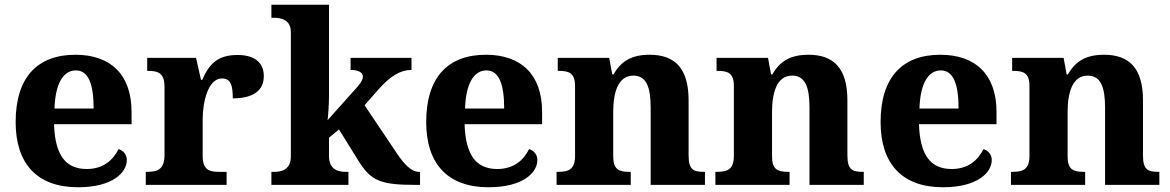

<svg xmlns="http://www.w3.org/2000/svg" viewBox="-20 -780 4936 810"><path d="M309 10C455 10 515 -52 515 -105C515 -128 500 -145 480 -151C457 -104 415 -67 346 -67C258 -67 212 -124 208 -256H535V-308C535 -467 445 -549 298 -549C137 -549 46 -453 46 -265C46 -91 135 10 309 10ZM375 -322H210C213 -427 247 -483 300 -483C354 -483 375 -423 375 -322Z M595 0H936V-55H903C864 -55 835 -63 835 -122V-276C835 -350 858 -449 916 -449C954 -449 962 -420 962 -365C1044 -365 1093 -395 1093 -459C1093 -511 1059 -548 983 -548C901 -548 864 -514 833 -443H828L807 -536H601V-481H604C648 -481 674 -472 674 -413V-127C674 -64 644 -55 599 -55H595Z M1125 0H1450V-55H1437C1410 -55 1368 -63 1368 -120V-199L1410 -234L1492 -102C1546 -15 1587 0 1738 0H1752V-55H1748C1717 -55 1687 -83 1651 -138L1518 -336L1575 -401C1627 -460 1670 -485 1716 -485V-536H1459V-485C1492 -485 1511 -474 1511 -457C1511 -448 1507 -436 1489 -415L1362 -273C1364 -284 1368 -342 1368 -377V-760H1125V-705H1137C1163 -705 1207 -698 1207 -645V-119C1207 -62 1164 -55 1137 -55H1125Z M2041 10C2187 10 2247 -52 2247 -105C2247 -128 2232 -145 2212 -151C2189 -104 2147 -67 2078 -67C1990 -67 1944 -124 1940 -256H2267V-308C2267 -467 2177 -549 2030 -549C1869 -549 1778 -453 1778 -265C1778 -91 1867 10 2041 10ZM2107 -322H1942C1945 -427 1979 -483 2032 -483C2086 -483 2107 -423 2107 -322Z M2328 0H2641V-55H2636C2592 -55 2567 -64 2567 -120V-307C2567 -389 2587 -461 2652 -461C2707 -461 2725 -412 2725 -326V0H2954V-55H2950C2905 -55 2885 -64 2885 -125V-357C2885 -492 2827 -549 2721 -549C2643 -549 2600 -521 2568 -466H2563L2550 -536H2333V-481H2337C2381 -481 2406 -472 2406 -417V-123C2406 -64 2378 -55 2333 -55H2328Z M2998 0H3311V-55H3306C3262 -55 3237 -64 3237 -120V-307C3237 -389 3257 -461 3322 -461C3377 -461 3395 -412 3395 -326V0H3624V-55H3620C3575 -55 3555 -64 3555 -125V-357C3555 -492 3497 -549 3391 -549C3313 -549 3270 -521 3238 -466H3233L3220 -536H3003V-481H3007C3051 -481 3076 -472 3076 -417V-123C3076 -64 3048 -55 3003 -55H2998Z M3958 10C4104 10 4164 -52 4164 -105C4164 -128 4149 -145 4129 -151C4106 -104 4064 -67 3995 -67C3907 -67 3861 -124 3857 -256H4184V-308C4184 -467 4094 -549 3947 -549C3786 -549 3695 -453 3695 -265C3695 -91 3784 10 3958 10ZM4024 -322H3859C3862 -427 3896 -483 3949 -483C4003 -483 4024 -423 4024 -322Z M4245 0H4558V-55H4553C4509 -55 4484 -64 4484 -120V-307C4484 -389 4504 -461 4569 -461C4624 -461 4642 -412 4642 -326V0H4871V-55H4867C4822 -55 4802 -64 4802 -125V-357C4802 -492 4744 -549 4638 -549C4560 -549 4517 -521 4485 -466H4480L4467 -536H4250V-481H4254C4298 -481 4323 -472 4323 -417V-123C4323 -64 4295 -55 4250 -55H4245Z"/></svg>

Font: Noto Serif Hentaigana Bold
Style: Regular
Weight: 700
Designer: Kazuhiro Yamada
Foundry: nipponia
Version: Version 1.000